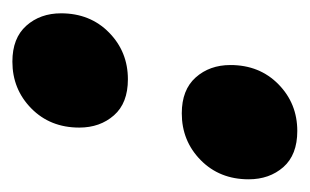

<svg xmlns="http://www.w3.org/2000/svg" viewBox="-115 -373 500 310"><g transform="rotate(90 135.0 -218.0)"><path d="M191.5 -448Q230 -448 249.8 -425.5Q269.5 -403 269.5 -369.5Q269.5 -322.5 238.5 -292Q207.5 -261.5 163 -261.5Q125 -261.5 105 -284Q85 -306.5 85 -340Q85 -387 116 -417.5Q147 -448 191.5 -448ZM108 -174.5Q146.5 -174.5 166.2 -152Q186 -129.5 186 -96Q186 -49 155 -18.5Q124 12 79.5 12Q41.5 12 21.5 -10.5Q1.5 -33 1.5 -66.5Q1.5 -113.5 32.5 -144Q63.5 -174.5 108 -174.5Z"/></g></svg>

Font: Newsreader Text ExtraBold
Style: Italic
Weight: 800
Italic angle: -17°
Designer: Hugues Gentile
Foundry: Production Type
Version: Version 1.001